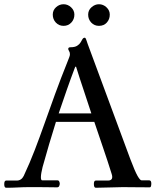

<svg xmlns="http://www.w3.org/2000/svg" viewBox="-26 -884 734 906"><path d="M501 -63Q482 -124 461 -185Q440 -246 419 -309H238Q205 -204 175 -96Q171 -80 169 -68Q167 -56 167 -48Q167 -33 173 -33H245Q251 -33 253.5 -27.5Q256 -22 256 -17Q256 -13 253.5 -6.5Q251 0 243 0Q227 0 203 -0.5Q179 -1 155 -1Q131 -1 114 -1Q85 -1 58 0.5Q31 2 3 2Q-6 2 -6 -15Q-6 -32 3 -32H53Q75 -32 86 -54Q115 -116 138 -176Q161 -236 184 -301Q207 -366 233.5 -439Q260 -512 295 -599Q298 -607 301 -614.5Q304 -622 304 -628Q304 -637 300 -643Q296 -649 296 -653Q296 -661 306 -661Q327 -661 338 -668Q349 -675 354 -683.5Q359 -692 363 -699Q367 -706 374 -706Q378 -706 381 -696.5Q384 -687 388 -676L589 -133Q611 -75 623 -54Q635 -33 642 -33H678Q688 -33 688 -18Q688 -11 686.5 -5.5Q685 0 680 0Q641 0 610.5 -0.5Q580 -1 553 -1Q527 -1 491.5 0.5Q456 2 426 2Q417 2 417 -16Q417 -32 426 -32H483Q511 -32 501 -63ZM329 -569Q308 -514 289 -459.5Q270 -405 251 -349H405Q388 -402 369.5 -456.5Q351 -511 333 -569ZM274 -762Q252 -762 237.5 -777.5Q223 -793 223 -815Q223 -836 238.5 -850Q254 -864 274 -864Q294 -864 309.5 -849.5Q325 -835 325 -815Q325 -793 310.5 -777.5Q296 -762 274 -762ZM441 -762Q419 -762 404.5 -777.5Q390 -793 390 -815Q390 -836 406 -850Q422 -864 441 -864Q461 -864 476.5 -849.5Q492 -835 492 -815Q492 -793 478 -777.5Q464 -762 441 -762Z"/></svg>

Font: Sedan
Style: Regular
Weight: 400
Designer: Sebastian Salazar
Foundry: Sebastian Salazar
Version: Version 1.100; ttfautohint (v1.8.4.7-5d5b)